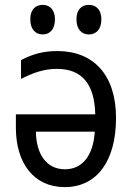

<svg xmlns="http://www.w3.org/2000/svg" viewBox="-20 -755 540 786"><path d="M344 -614C373 -614 395 -634 395 -676C395 -716 373 -735 344 -735C315 -735 293 -717 293 -676C293 -634 315 -614 344 -614ZM155 -614C183 -614 205 -634 205 -676C205 -716 183 -735 155 -735C126 -735 104 -717 104 -676C104 -634 126 -614 155 -614ZM215 -546C158 -546 114 -534 66 -509V-432C116 -457 159 -473 213 -473C316 -473 367 -411 370 -287H45V-232C45 -89 117 11 245 11C376 11 455 -95 455 -272C455 -448 363 -546 215 -546ZM127 -216H368C362 -118 317 -62 246 -62C169 -62 128 -126 127 -216Z"/></svg>

Font: Noto Sans Mono ExtraCondensed
Style: Regular
Weight: 400
Width: 2
Designer: Monotype Design Team
Foundry: Monotype Imaging Inc.
Version: Version 2.014